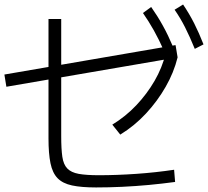

<svg xmlns="http://www.w3.org/2000/svg" viewBox="-24 -859 928 856"><path d="M192.2 -242.2V-774.4H248.9V-252.2Q248.9 -194.4 253.9 -160Q258.9 -125.6 276.1 -107.8Q293.3 -90 326.7 -83.9Q360 -77.8 416.7 -77.8Q496.7 -77.8 583.9 -83.9Q671.1 -90 752.2 -102.2L756.7 -47.8Q698.9 -40 639.4 -34.4Q580 -28.9 520.6 -26.1Q461.1 -23.3 404.4 -23.3Q338.9 -23.3 297.2 -32.2Q255.6 -41.1 232.8 -64.4Q210 -87.8 201.1 -131.1Q192.2 -174.4 192.2 -242.2ZM4.4 -472.2 -4.4 -526.7 757.8 -657.8 758.9 -656.7 767.8 -603.3ZM476.7 -303.3Q536.7 -340 583.9 -390Q631.1 -440 665 -498.3Q698.9 -556.7 714.4 -620L767.8 -603.3Q751.1 -535.6 714.4 -471.7Q677.8 -407.8 626.7 -352.8Q575.6 -297.8 512.2 -258.9ZM707.8 -631.1Q684.4 -683.3 661.7 -723.9Q638.9 -764.4 613.3 -801.1L650 -827.8Q678.9 -786.7 702.2 -744.4Q725.6 -702.2 746.7 -652.2ZM844.4 -641.1Q822.2 -695.6 801.1 -737.2Q780 -778.9 754.4 -815.6L792.2 -838.9Q820 -797.8 841.7 -755Q863.3 -712.2 883.3 -661.1Z"/></svg>

Font: Paperlogy 3 Light
Style: Regular
Weight: 300
Designer: redesigned by Lee Juim, glyphs from Gmarket Sans & Montserrat
Foundry: PT&
Version: Version 1.001